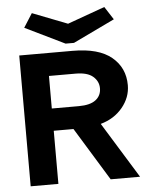

<svg xmlns="http://www.w3.org/2000/svg" viewBox="-56 -864 712 911"><g transform="rotate(-5 300.0 -409.0)"><path d="M53 0V-623H307Q431 -623 492.5 -572Q554 -521 554 -438Q554 -380 514.5 -332Q475 -284 410 -266L574 0H434L279 -253H185V0ZM185 -359H314Q368 -359 394.5 -379.5Q421 -400 421 -435Q421 -468 394.5 -491Q368 -514 312 -514H185ZM475 -817 515 -755 317 -660H277L88 -752L130 -818L297 -753Z"/></g></svg>

Font: Inconsolata Expanded ExtraBold
Style: Regular
Weight: 800
Width: 7
Monospace: yes
Designer: Raph Levien, Cyreal, Brenton Simpson
Foundry: Raph Levien, Cyreal, Google
Version: Version 3.001; ttfautohint (v1.8.2.53-6de2)